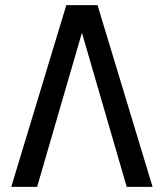

<svg xmlns="http://www.w3.org/2000/svg" viewBox="-20 -730 640 750"><path d="M24 0 239 -710H361L576 0H475L300 -602L125 0Z"/></svg>

Font: Geist Mono Medium
Style: Regular
Weight: 500
Monospace: yes
Designer: Basement.studio, Andrés Briganti, Mateo Zaragoza
Foundry: Basement.studio, Vercel, Andrés Briganti, Guido Ferreyra, Mateo Zaragoza
Version: Version 1.500; ttfautohint (v1.8.4.7-5d5b)